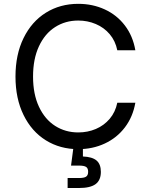

<svg xmlns="http://www.w3.org/2000/svg" viewBox="-20 -757 770 987"><path d="M59.6 -363.3Q59.6 -476.6 101.1 -561.3Q142.6 -646 215.8 -691.7Q289.1 -737.3 382.3 -737.3Q456.1 -737.3 518.3 -708.7Q580.6 -680.2 621.8 -626.2Q663.1 -572.3 675.8 -498.5H583Q573.2 -546.9 543.9 -581.3Q514.6 -615.7 472.4 -633.5Q430.2 -651.4 382.3 -651.4Q315.9 -651.4 263.2 -617.7Q210.4 -584 180.2 -519Q149.9 -454.1 149.9 -363.3Q149.9 -272.9 180.4 -208Q210.9 -143.1 263.7 -109.6Q316.4 -76.2 382.3 -76.2Q430.7 -76.2 472.7 -94Q514.6 -111.8 543.9 -146.2Q573.2 -180.7 583 -229H675.8Q663.1 -156.2 622.1 -102.3Q581.1 -48.3 518.8 -19.3Q456.5 9.8 382.3 9.8Q289.1 9.8 215.8 -35.6Q142.6 -81.1 101.1 -165.8Q59.6 -250.5 59.6 -363.3ZM327.6 158.2H385.3Q412.1 158.2 422.6 151.1Q433.1 144 433.1 126Q433.1 107.9 422.6 101.1Q412.1 94.2 385.3 94.2H345.2L359.9 -18.1H406.2V5.4V47.4Q454.1 49.3 476.3 68.1Q498.5 86.9 498.5 126.5Q498.5 169.4 471.4 189.5Q444.3 209.5 385.7 209.5H327.6Z"/></svg>

Font: Inter RS Variable
Style: Regular
Weight: 400
Designer: Rasmus Andersson (customised by Maria Ramos and Noel Pretorius)
Foundry: rsms
Version: Version 3.001;Glyphs 3.2.3 (3260)